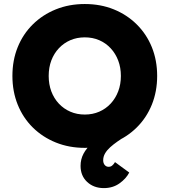

<svg xmlns="http://www.w3.org/2000/svg" viewBox="-20 -737 857 970"><path d="M504.7 213.3Q453.7 213.3 420.3 182.2Q387 151 387 101Q387 67.7 401.8 39.7Q416.7 11.7 443.5 -12Q470.3 -35.7 505.8 -56.7Q541.3 -77.7 582.7 -97.7L616.7 -50Q594.3 -36.7 573.8 -22.3Q553.3 -8 536.8 6.8Q520.3 21.7 510.8 38Q501.3 54.3 501.3 72.7Q501.3 87.3 509 96.5Q516.7 105.7 528.7 105.7Q539 105.7 546.3 99.8Q553.7 94 561 82L633 134.7Q617 165.7 583.5 189.5Q550 213.3 504.7 213.3ZM408.3 10Q329 10 262.2 -17Q195.3 -44 145.8 -92.8Q96.3 -141.7 69.5 -208.2Q42.7 -274.7 42.7 -353.3Q42.7 -432.7 69.5 -498.8Q96.3 -565 145.8 -613.8Q195.3 -662.7 262.2 -689.7Q329 -716.7 408.3 -716.7Q488.3 -716.7 554.8 -689.7Q621.3 -662.7 670.8 -613.7Q720.3 -564.7 747.2 -498.5Q774 -432.3 774 -353.3Q774 -275 747.2 -208.5Q720.3 -142 670.8 -93Q621.3 -44 554.8 -17Q488.3 10 408.3 10ZM408.3 -158.3Q448 -158.3 481.2 -172.7Q514.3 -187 539 -213.5Q563.7 -240 577.2 -275.5Q590.7 -311 590.7 -353.3Q590.7 -395.7 577.2 -431.2Q563.7 -466.7 539 -493.2Q514.3 -519.7 481.2 -534Q448 -548.3 408.3 -548.3Q368.7 -548.3 335.5 -534Q302.3 -519.7 277.5 -493.3Q252.7 -467 239.3 -431.5Q226 -396 226 -353.3Q226 -311 239.3 -275.3Q252.7 -239.7 277.5 -213.3Q302.3 -187 335.5 -172.7Q368.7 -158.3 408.3 -158.3Z"/></svg>

Font: Lexend Medium
Style: Regular
Weight: 500
Designer: Bonnie Shaver-Troup, Thomas Jockin
Foundry: Lexend
Version: Version 1.005